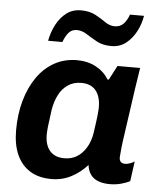

<svg xmlns="http://www.w3.org/2000/svg" viewBox="-53 -788 715 845"><g transform="rotate(5 304.5 -365.5)"><path d="M205 10Q149 10 110.5 -14Q72 -38 52 -82.5Q32 -127 32 -191Q32 -262 49 -322Q66 -382 97.5 -427Q129 -472 173.5 -496.5Q218 -521 273 -521Q320 -521 357 -501Q394 -481 413 -448H419L452 -511H552Q545 -468 537.5 -417Q530 -366 523 -315Q516 -264 509.5 -220.5Q503 -177 500 -148Q497 -119 497 -111Q497 -98 503.5 -91.5Q510 -85 522 -85Q533 -85 545 -89.5Q557 -94 564 -99L552 -11Q537 -3 513.5 3.5Q490 10 464 10Q433 10 411.5 1.5Q390 -7 378 -24Q366 -41 363 -66Q333 -32 293 -11Q253 10 205 10ZM254 -86Q286 -86 310 -101Q334 -116 350.5 -143.5Q367 -171 373 -208Q381 -263 383.5 -287Q386 -311 386 -323Q386 -370 364.5 -396.5Q343 -423 300 -423Q266 -423 241 -406Q216 -389 201 -359.5Q186 -330 180 -293Q173 -244 170.5 -220Q168 -196 168 -183Q168 -137 190 -111.5Q212 -86 254 -86ZM138 -595Q145 -633 162.5 -666.5Q180 -700 207 -720.5Q234 -741 271 -741Q309 -741 335 -727Q361 -713 381.5 -698.5Q402 -684 424 -684Q448 -684 463 -699.5Q478 -715 487 -741H549Q543 -704 525.5 -671Q508 -638 481 -617Q454 -596 416 -596Q379 -596 352.5 -610.5Q326 -625 304.5 -639Q283 -653 260 -653Q239 -653 225.5 -638.5Q212 -624 201 -595Z"/></g></svg>

Font: Chivo SemiBold
Style: Italic
Weight: 600
Italic angle: -8.05°
Designer: Hector Gatti
Foundry: Omnibus-Type
Version: Version 2.002